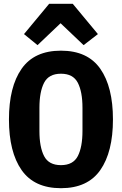

<svg xmlns="http://www.w3.org/2000/svg" viewBox="-20 -976 640 1008"><path d="M300 12Q160 12 93.5 -83Q27 -178 27 -349Q27 -520 93.5 -615Q160 -710 300 -710Q440 -710 506.5 -615Q573 -520 573 -349Q573 -178 506.5 -83Q440 12 300 12ZM300 -109Q364 -109 388.5 -156.5Q413 -204 413 -289V-410Q413 -494 388.5 -541.5Q364 -589 300 -589Q236 -589 211.5 -541.5Q187 -494 187 -410V-288Q187 -204 211.5 -156.5Q236 -109 300 -109ZM362 -956 494 -797 419 -739 298 -854 177 -739 106 -797 238 -956Z"/></svg>

Font: Lilex
Style: Regular
Weight: 400
Monospace: yes
Designer: Mike Abbink, Paul van der Laan, Pieter van Rosmalen, Mikhael Khrustik
Foundry: Mikhael Khrustik
Version: Version 2.510